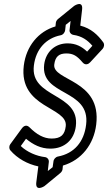

<svg xmlns="http://www.w3.org/2000/svg" viewBox="-20 -794 536 952"><path d="M438 -567 412 -538C386 -563 356 -579 315 -579C254 -579 207 -538 199 -474C180 -316 429 -355 407 -176C397 -90 347 -33 268 -18C256 -16 246 -5 245 7L241 35L217 54L222 10C224 -3 214 -14 203 -15C161 -20 114 -40 83 -70L109 -106C144 -77 182 -57 230 -57C301 -57 348 -102 356 -168C377 -335 128 -306 148 -469C158 -552 210 -605 280 -619C293 -621 302 -634 303 -644L306 -671L330 -690L325 -646C323 -634 332 -623 344 -621C386 -615 414 -595 438 -567ZM489 -552C496 -560 499 -574 492 -584C465 -621 432 -653 378 -667L387 -746C393 -795 348 -765 348 -765L268 -700C263 -696 258 -689 257 -682L255 -663C170 -638 110 -565 98 -469C72 -256 318 -265 306 -168C301 -126 282 -107 236 -107C197 -107 162 -127 126 -163C108 -181 92 -163 88 -157L31 -79C25 -71 24 -58 31 -49C66 -8 117 20 170 31L160 110C154 159 200 129 200 129L279 64C284 60 289 53 290 46L292 27C384 0 445 -78 457 -176C485 -401 239 -392 249 -474C254 -514 273 -529 309 -529C343 -529 362 -517 390 -484C404 -468 420 -477 427 -485Z"/></svg>

Font: Falling Sky
Style: CondOuObl
Weight: 400
Designer: Paul D. Hunt
Foundry: Adobe Systems Incorporated
Version: Version 1.02